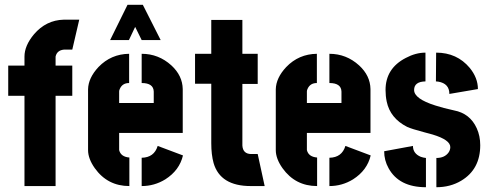

<svg xmlns="http://www.w3.org/2000/svg" viewBox="-20 -783 2061 808"><path d="M14.6 -379.9V-506.8H83V-544.9Q83 -590.8 123 -638.7Q173.8 -698.2 248 -700.2H313.5L284.2 -574.2H249Q219.7 -571.3 213.9 -544.9V-506.8H284.2V-379.9H213.9V0H83V-379.9Z M443.4 -614.3 516.6 -762.7H581.1L656.2 -614.3H576.2L548.8 -669.9L522.5 -614.3ZM350.6 -151.4V-407.2Q351.6 -455.1 394.5 -501Q447.3 -555.7 523.4 -556.6V-433.6Q495.1 -433.6 484.4 -409.2Q481.4 -403.3 481.4 -398.4V-349.6H627V-397.5Q626 -433.6 576.2 -433.6V-556.6Q647.5 -556.6 701.2 -507.8Q748 -464.8 749 -408.2V-223.6H481.4V-151.4Q488.3 -123 524.4 -120.1V0Q432.6 0 378.9 -75.2Q350.6 -115.2 350.6 -151.4ZM576.2 0V-119.1Q628.9 -120.1 643.6 -168.9L750 -128.9Q735.4 -66.4 675.8 -28.3Q629.9 0 576.2 0Z M800.8 -430.7V-556.6H869.1V-699.2H1000V-556.6H1064.5V-429.7H1000V-170.9Q1002 -135.7 1036.1 -134.8H1064.5L1093.8 0H1035.2Q907.2 0 878.9 -96.7Q869.1 -131.8 869.1 -180.7V-430.7Z M1140.6 -151.4V-407.2Q1141.6 -455.1 1184.6 -501Q1237.3 -555.7 1313.5 -556.6V-433.6Q1285.2 -433.6 1274.4 -409.2Q1271.5 -403.3 1271.5 -398.4V-349.6H1417V-397.5Q1416 -433.6 1366.2 -433.6V-556.6Q1437.5 -556.6 1491.2 -507.8Q1538.1 -464.8 1539.1 -408.2V-223.6H1271.5V-151.4Q1278.3 -123 1314.5 -120.1V0Q1222.7 0 1168.9 -75.2Q1140.6 -115.2 1140.6 -151.4ZM1366.2 0V-119.1Q1418.9 -120.1 1433.6 -168.9L1540 -128.9Q1525.4 -66.4 1465.8 -28.3Q1419.9 0 1366.2 0Z M1596.7 -146.5 1717.8 -168.9Q1717.8 -136.7 1751 -123Q1762.7 -119.1 1772.5 -118.2V4.9Q1659.2 4.9 1615.2 -75.2Q1596.7 -108.4 1596.7 -146.5ZM1602.5 -404.3Q1602.5 -495.1 1687.5 -539.1Q1729.5 -561.5 1770.5 -561.5V-440.4Q1722.7 -439.5 1722.7 -404.3Q1722.7 -367.2 1812.5 -338.9Q1845.7 -328.1 1890.6 -318.4Q1958 -305.7 1986.3 -243.2Q2001 -210.9 2001 -171.9Q2001 -70.3 1920.9 -22.5Q1875 4.9 1816.4 4.9V-118.2Q1850.6 -118.2 1867.2 -140.6Q1875 -151.4 1875 -164.1Q1875 -194.3 1800.8 -216.8Q1789.1 -219.7 1764.6 -226.6Q1712.9 -240.2 1693.4 -249Q1622.1 -285.2 1607.4 -355.5Q1602.5 -378.9 1602.5 -404.3ZM1814.5 -440.4 1815.4 -561.5Q1903.3 -561.5 1957 -497.1Q1991.2 -455.1 1991.2 -408.2L1871.1 -387.7Q1871.1 -431.6 1824.2 -439.5Q1818.4 -440.4 1814.5 -440.4Z"/></svg>

Font: Post No Bills Jaffna ExtraBold
Style: Regular
Weight: 800
Designer: Kosala Senevirathne, Siva Puranthara, Lasantha Premarathna, Tharique Azeez
Foundry: Mooniak
Version: Version 1.220 ; ttfautohint (v1.6)